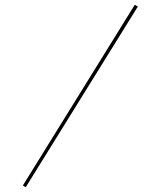

<svg xmlns="http://www.w3.org/2000/svg" viewBox="-20 -779 668 798"><path d="M87 -1 553 -752 540 -759 75 -8Z"/></svg>

Font: Cantique Normal
Style: Regular
Weight: 400
Designer: Sébastien Hayez
Foundry: Sébastien Hayez & Ariel Martín Pérez
Version: Version 1.000;hotconv 1.0.109;makeotfexe 2.5.65596